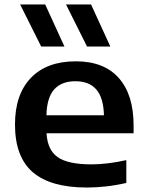

<svg xmlns="http://www.w3.org/2000/svg" viewBox="-20 -828 656 858"><path d="M368 10Q206.5 10 126.8 -58.2Q47 -126.5 47 -271.5Q47 -406 118 -480Q189 -554 319 -554Q445 -554 511 -479.2Q577 -404.5 577 -267.5V-232.5H188Q192 -158 237.8 -125.8Q283.5 -93.5 389.5 -93.5Q425 -93.5 464.8 -98.5Q504.5 -103.5 544.5 -112.5V-10.5Q496.5 0.5 452.8 5.2Q409 10 368 10ZM317 -465Q255 -465 222.2 -428.5Q189.5 -392 187.5 -313H444.5Q442.5 -391 410.5 -428Q378.5 -465 317 -465ZM369 -620 275 -808H387L473 -620ZM164 -620 70 -808H182L268 -620Z"/></svg>

Font: Encode Sans Expanded Expanded SemiBold
Style: Regular
Weight: 600
Width: 7
Designer: Multiple Designers
Foundry: Impallari Type
Version: Version 3.000; ttfautohint (v1.8.3) -l 8 -r 50 -G 200 -x 14 